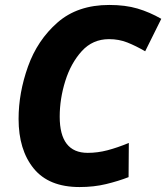

<svg xmlns="http://www.w3.org/2000/svg" viewBox="-20 -745 671 775"><path d="M301 10Q359 10 408.5 -2Q458 -14 499 -30L500 -168Q454 -149 414 -138.5Q374 -128 334 -128Q221 -128 221 -274Q221 -346 243.5 -418Q266 -490 310 -538.5Q354 -587 420 -587Q460 -587 494 -573.5Q528 -560 566 -538L631 -669Q584 -696 535 -710.5Q486 -725 421 -725Q293 -725 212 -654Q131 -583 93 -476.5Q55 -370 55 -265Q55 -140 116 -65Q177 10 301 10Z"/></svg>

Font: Noto Sans Display Extra
Style: Italic
Weight: 800
Italic angle: -12°
Designer: Monotype Design Team
Foundry: Monotype Imaging Inc.
Version: Version 1.900